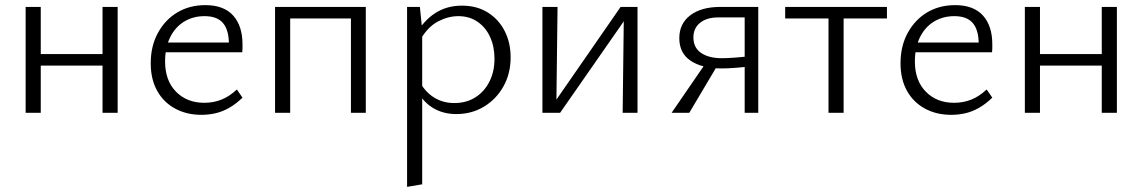

<svg xmlns="http://www.w3.org/2000/svg" viewBox="-20 -440 4457 749"><path d="M380 0V-413H439V0ZM80 0V-413H139V0ZM108 -184V-229H410V-184Z M766 8Q708 8 663 -16.5Q618 -41 593 -86Q568 -131 568 -193Q568 -261 596.5 -312.5Q625 -364 672.5 -392Q720 -420 781 -420Q853 -420 889.5 -379.5Q926 -339 926 -267Q926 -259 926 -251Q926 -243 925 -236H873V-267Q873 -323 850 -350Q827 -377 778 -377Q733 -377 698 -355.5Q663 -334 643.5 -294Q624 -254 624 -200Q624 -126 666.5 -82.5Q709 -39 777 -39Q812 -39 843 -51Q874 -63 904 -91L926 -59Q900 -34 873.5 -19Q847 -4 820 2Q793 8 766 8ZM603 -236 611 -274H916V-236Z M1349 0V-413H1407V0ZM1053 0V-413H1112V0ZM1081 -368V-413H1379V-368Z M1760 5Q1707 5 1666.5 -20.5Q1626 -46 1604 -95L1620 -116Q1642 -78 1676 -58Q1710 -38 1752 -38Q1799 -38 1834 -60Q1869 -82 1889 -121Q1909 -160 1909 -211Q1909 -258 1892 -295.5Q1875 -333 1843 -355Q1811 -377 1768 -377Q1729 -377 1690 -357Q1651 -337 1622 -289L1599 -302Q1633 -360 1678 -389Q1723 -418 1782 -418Q1840 -418 1882.5 -391.5Q1925 -365 1948.5 -319.5Q1972 -274 1972 -216Q1972 -153 1944 -103Q1916 -53 1868 -24Q1820 5 1760 5ZM1568 289V-413H1618L1627 -324V279Z M2409 0 2414 -413H2467V0ZM2096 0V-413H2155L2150 0ZM2133 0V-26L2401 -413H2433V-385L2165 0Z M2885 0V-372H2781Q2737 -372 2711 -351Q2685 -330 2685 -294Q2685 -254 2715 -233.5Q2745 -213 2796 -213Q2818 -213 2851 -215.5Q2884 -218 2910 -222V-182Q2884 -178 2851 -175.5Q2818 -173 2795 -173Q2720 -173 2675 -202.5Q2630 -232 2630 -291Q2630 -348 2673 -380.5Q2716 -413 2790 -413H2938V0ZM2600 0 2738 -201 2777 -182 2669 0Z M3212 0V-413H3271V0ZM3043 -368V-413H3440V-368Z M3691 8Q3633 8 3588 -16.5Q3543 -41 3518 -86Q3493 -131 3493 -193Q3493 -261 3521.5 -312.5Q3550 -364 3597.5 -392Q3645 -420 3706 -420Q3778 -420 3814.5 -379.5Q3851 -339 3851 -267Q3851 -259 3851 -251Q3851 -243 3850 -236H3798V-267Q3798 -323 3775 -350Q3752 -377 3703 -377Q3658 -377 3623 -355.5Q3588 -334 3568.5 -294Q3549 -254 3549 -200Q3549 -126 3591.5 -82.5Q3634 -39 3702 -39Q3737 -39 3768 -51Q3799 -63 3829 -91L3851 -59Q3825 -34 3798.5 -19Q3772 -4 3745 2Q3718 8 3691 8ZM3528 -236 3536 -274H3841V-236Z M4278 0V-413H4337V0ZM3978 0V-413H4037V0ZM4006 -184V-229H4308V-184Z"/></svg>

Font: Ysabeau Office Light
Style: Regular
Weight: 300
Designer: Christian Thalmann (Catharsis Fonts)
Version: Version 2.001;gftools[0.9.30]; featfreeze: tnum,lnum,ss02